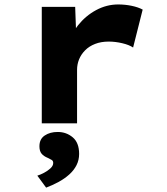

<svg xmlns="http://www.w3.org/2000/svg" viewBox="-20 -562 759 875"><path d="M170.4 0V-530.7H322.6L329.5 -339.3L284.4 -348.4Q300 -402 335.1 -446.1Q370.3 -490.3 418.2 -516Q466 -541.7 518.6 -541.7Q550.2 -541.7 580 -535.5Q609.8 -529.3 630.2 -518.3L586.6 -345.4Q568.7 -357.6 537.2 -365Q505.7 -372.5 475.4 -372.5Q440.5 -372.5 413.3 -361.8Q386 -351.2 367.7 -332.5Q349.3 -313.8 340.3 -291.3Q331.2 -268.7 331.2 -243.9V0ZM190.2 293.1 150.1 238.5Q164.1 234.3 180.7 225.5Q197.3 216.7 209.9 205.2Q222.5 193.6 222.5 180.7Q222.5 171.2 215.8 167Q209.2 162.9 197.9 157.6Q179.1 150 169.4 138.2Q159.7 126.4 159.7 104.5Q159.7 71.7 183.7 55.6Q207.6 39.4 243.1 39.4Q282.4 39.4 311.5 63.9Q340.6 88.3 340.6 139.4Q340.6 167.4 328.7 190.8Q316.7 214.3 295.5 233.3Q274.3 252.3 247.1 267.1Q219.8 281.9 190.2 293.1Z"/></svg>

Font: Lexend Peta
Style: Regular
Weight: 400
Designer: Bonnie Shaver-Troup, Thomas Jockin
Foundry: Lexend
Version: Version 1.007